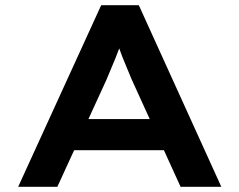

<svg xmlns="http://www.w3.org/2000/svg" viewBox="-20 -720 923 740"><path d="M50 0 370 -700H515L833 0H676L487 -415Q479 -435 470 -456Q461 -477 452.5 -498.5Q444 -520 436.5 -541.5Q429 -563 423 -583H456Q450 -562 442 -540Q434 -518 425.5 -497Q417 -476 408 -455Q399 -434 390 -412L201 0ZM196 -141 247 -261H630L662 -141Z"/></svg>

Font: Lexend Mega SemiBold
Style: Regular
Weight: 600
Designer: Bonnie Shaver-Troup, Thomas Jockin
Foundry: Lexend
Version: Version 1.007